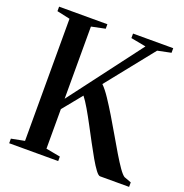

<svg xmlns="http://www.w3.org/2000/svg" viewBox="-132 -862 941 981"><g transform="rotate(20 338.0 -371.5)"><path d="M23 0V-25L95 -39V-703L24 -718.5V-743H286.5V-718.5L211.5 -703V-310.5L508 -703L426 -718.5V-743H644.5V-718L571.5 -703L367 -447Q387.5 -427 411.5 -391Q435.5 -355 461.8 -311.5Q488 -268 513.8 -223.2Q539.5 -178.5 563 -139.2Q586.5 -100 605.2 -73.2Q624 -46.5 636 -39L675 -24.5V0H517Q508 0 492.8 -20.2Q477.5 -40.5 458.2 -74Q439 -107.5 417.5 -147.8Q396 -188 374.5 -228.5Q353 -269 333 -303.2Q313 -337.5 296.5 -358.5L211.5 -254V-39L289.5 -24.5V0Z"/></g></svg>

Font: Merriweather 120pt Medium
Style: Regular
Weight: 500
Version: Version 2.100